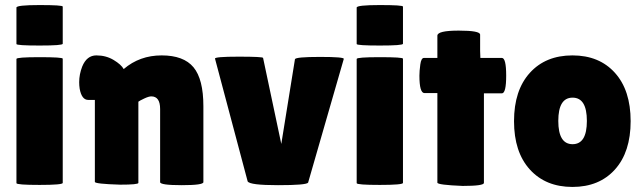

<svg xmlns="http://www.w3.org/2000/svg" viewBox="-20 -729 2539 759"><path d="M228 -6Q228 2 136.5 2Q45 2 45 -5V-496Q45 -503 136.5 -503Q228 -503 228 -497ZM228 -556Q228 -549 136.5 -549Q45 -549 45 -555V-699Q45 -709 136.5 -709Q228 -709 228 -703Z M527 -6Q527 1 455 1Q355 -2 355 -10V-334H329Q303 -334 295 -378Q293 -391 293 -404Q293 -435 305 -466Q323 -510 361 -510Q399 -510 429 -492Q459 -474 469 -456Q532 -510 619 -510Q706 -510 745 -463Q784 -416 784 -309V-9Q784 3 698.5 3Q613 3 613 -9V-298Q613 -348 578 -348Q568 -348 550 -339.5Q532 -331 527 -327Z M830 -497Q827 -505 923.5 -505Q1020 -505 1020 -500L1092 -160L1146 -495Q1149 -504 1245 -504Q1342 -504 1339 -496L1198 -7Q1191 3 1079 3Q967 3 959 -12Z M1573 -6Q1573 2 1481.5 2Q1390 2 1390 -5V-496Q1390 -503 1481.5 -503Q1573 -503 1573 -497ZM1573 -556Q1573 -549 1481.5 -549Q1390 -549 1390 -555V-699Q1390 -709 1481.5 -709Q1573 -709 1573 -703Z M1893 -6Q1893 6 1809 6Q1709 2 1709 -7V-361H1658Q1638 -361 1638 -430Q1638 -448 1641.5 -474Q1645 -500 1656 -500H1709V-588Q1709 -608 1793.5 -608Q1878 -608 1878 -592V-528L1879 -500H1964Q1981 -500 1981 -430Q1981 -360 1964 -360H1893Z M2074.5 -59Q2012 -128 2012 -250Q2012 -372 2074.5 -441Q2137 -510 2243 -510Q2349 -510 2411 -441Q2473 -372 2473 -250Q2473 -128 2411 -59Q2349 10 2243 10Q2137 10 2074.5 -59ZM2243.5 -343Q2187 -343 2187 -251Q2187 -159 2243.5 -159Q2300 -159 2300 -251Q2300 -343 2243.5 -343Z"/></svg>

Font: Lilita One
Style: Regular
Weight: 400
Designer: Juan Montoreano
Foundry: Juan Montoreano
Version: Version 1.002